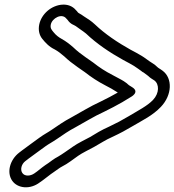

<svg xmlns="http://www.w3.org/2000/svg" viewBox="-20 -710 754 830"><path d="M647.5 -362.1C668.4 -346.4 669.7 -307.7 641.5 -278C616.8 -252 578.5 -233 536.5 -207.7C503.1 -188.1 486.9 -179.2 451.3 -162.4C420 -148.7 391.8 -131.6 369.6 -117.8C350.4 -107.2 317.7 -92.1 294.2 -75.4C272.1 -60.1 249.5 -43.6 231.8 -33.4C212.3 -23.4 198.2 -11.3 189 -5C172.5 5.4 153 20.7 139.9 31.4L128.3 39.7C111.6 51.3 87.4 53.4 76.6 37.9C66.3 23 72.9 -0.9 89.4 -13.4L102.5 -23.5C124.9 -40.6 152.6 -59.6 175.8 -77.1C191.6 -88.5 205.8 -95.2 226.4 -109.4C253.4 -127.8 276.3 -144.2 305.7 -159.5C350.5 -183.9 384.7 -206.3 429.9 -226.8C464.4 -243.8 475.9 -250 508.3 -268.1L545.1 -290.4C545.1 -290.4 586 -311.3 551.6 -332.9L537.3 -341.8C522.1 -356.2 507.8 -363.7 493 -371.5L466.7 -385.6C434.9 -401.9 409.8 -418.3 382.9 -439.6C382.6 -439.9 382.2 -440.2 381.9 -440.3L350.4 -462.3C327.7 -478.4 315.1 -487.9 296.3 -505.8C280.1 -520 265.1 -531.4 247.3 -541.4C234.2 -548.6 222.4 -557.2 211.6 -570.7C204 -580.2 196.3 -587.4 199.5 -603.5C205.1 -631.7 247.2 -654 266.2 -630.3C268.1 -627.9 270.4 -625.8 272.5 -623.5C286 -603.9 300.3 -602.6 307.4 -597.2C321.5 -586.4 337.3 -576.8 351.8 -565C398.7 -520.4 454 -483.3 512.9 -450.6L539.1 -436.6C554 -428.3 565.7 -421.6 576.9 -413L589.2 -404.2C594.9 -399 598.2 -397.8 600 -397C606.4 -392.6 612.6 -388 620.1 -382.1C631.7 -370.5 641 -367.1 647.5 -362.1ZM683.4 -403.9C671.1 -413.3 665 -415.1 659.3 -421C648.7 -432 636.7 -437.6 626.1 -445.2L612.4 -455C599.5 -464.8 585.5 -472.9 570.1 -481.4L543.9 -495.4C487.5 -526.8 433.7 -563.2 390.3 -604.5C375.5 -618.6 359.1 -629.1 342.6 -639.4C326.6 -651.3 318.9 -652.9 316.6 -656.6C314.5 -660.2 310.9 -663.3 308.1 -666.3C278.5 -702 222.2 -694.7 185.2 -662.9C167.9 -647.9 154.2 -627.1 149.5 -603.5C144.9 -580.3 149.5 -558.7 162.6 -542.3C176.3 -525.2 192.7 -507.5 216.6 -496.3C229.8 -488.9 243 -479.2 257.8 -466.2C277.2 -447.8 292.5 -436.1 315.7 -419.7L346.9 -398C374.4 -376.3 403.3 -357.4 436.2 -340.4L461.5 -326.9C471.5 -320.4 481.3 -315.3 489.2 -310C458.4 -292.7 449.5 -287.9 415.6 -271.2C367.7 -249.3 328.8 -224.4 288.6 -202.5C255.5 -185.2 229.3 -166.3 203.1 -148.6C186.7 -137.2 171.7 -130.2 150.6 -114.9C127.9 -97.8 101.2 -79.5 76.3 -60.5L63.4 -50.6C22.8 -19.8 7.8 35.3 32.6 71.1C55.7 104.5 109.9 111.1 152.9 77.8L165 69.3C178.2 60.1 197.9 43.2 210.9 35C226.9 24.3 237.9 15 248.2 9.9C273.4 -2.7 296 -21.3 318.1 -36.6C334.7 -48.5 366 -63.4 388.4 -75.8C412.7 -89.3 437.1 -105.7 464.6 -117.6C503.5 -135.9 521.3 -145.8 556.2 -166.3C594.7 -189.4 639.3 -209.9 675.5 -248C724.6 -299.7 726.3 -371.5 683.4 -403.9Z"/></svg>

Font: Smoothie
Style: OutlineIt
Weight: 400
Foundry: Cannot Into Space Fonts
Version: Version 0.8